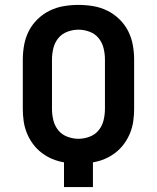

<svg xmlns="http://www.w3.org/2000/svg" viewBox="-20 -763 640 783"><path d="M241 0V-101Q216 -105 192.5 -115Q169 -125 149 -140.5Q129 -156 114 -176.5Q99 -197 89.5 -220.5Q80 -244 76.5 -269Q73 -294 73 -319V-520Q73 -550 78.5 -580Q84 -610 97.5 -636.5Q111 -663 133 -684.5Q155 -706 182.5 -719.5Q210 -733 240 -738Q270 -743 300 -743Q330 -743 360 -738Q390 -733 417.5 -719.5Q445 -706 467 -684.5Q489 -663 502.5 -636.5Q516 -610 521.5 -580Q527 -550 527 -520V-319Q527 -294 523.5 -269Q520 -244 510.5 -220.5Q501 -197 486 -176.5Q471 -156 451 -140.5Q431 -125 407.5 -115Q384 -105 359 -101V0ZM300 -197Q323 -197 345.5 -205.5Q368 -214 382.5 -232Q397 -250 402.5 -273Q408 -296 408 -319V-520Q408 -543 402.5 -566Q397 -589 382.5 -607Q368 -625 345.5 -633.5Q323 -642 300 -642Q277 -642 254.5 -633.5Q232 -625 217.5 -607Q203 -589 197.5 -566Q192 -543 192 -520V-319Q192 -296 197.5 -273Q203 -250 217.5 -232Q232 -214 254.5 -205.5Q277 -197 300 -197Z"/></svg>

Font: Iosevka Fixed Extended
Style: Bold
Weight: 700
Width: 7
Monospace: yes
Designer: Belleve Invis
Foundry: Belleve Invis
Version: Version 24.1.1; ttfautohint (v1.8.4)